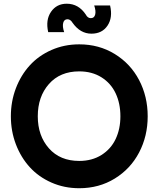

<svg xmlns="http://www.w3.org/2000/svg" viewBox="-20 -997 847 1027"><path d="M469.2 -816.9Q409.2 -816.9 368.2 -875Q356.9 -894 340.8 -894Q323.2 -894 318.1 -874.8Q313 -855.5 323.2 -825.2H237.8Q223.1 -890.6 252.9 -933.8Q282.7 -977.1 336.9 -977.1Q400.4 -977.1 439 -918.9Q448.7 -899.9 465.8 -899.9Q483.9 -899.9 489 -918.7Q494.1 -937.5 483.9 -967.8H568.8Q584 -903.3 555.2 -860.1Q526.4 -816.9 469.2 -816.9ZM403.8 9.8Q323.7 9.8 255.1 -20.5Q186.5 -50.8 139.2 -102.8Q91.8 -154.8 64.9 -225.3Q38.1 -295.9 38.1 -375Q38.1 -454.1 64.9 -524.7Q91.8 -595.2 139.2 -647.2Q186.5 -699.2 255.1 -729.5Q323.7 -759.8 403.8 -759.8Q509.8 -759.8 594 -708Q678.2 -656.2 724.1 -568.6Q770 -481 770 -375Q770 -269 724.1 -181.4Q678.2 -93.8 594 -42Q509.8 9.8 403.8 9.8ZM403.8 -136.2Q472.2 -136.2 522.7 -168Q573.2 -199.7 598.6 -253.4Q624 -307.1 624 -375Q624 -443.8 598.6 -497.8Q573.2 -551.8 522.7 -583.5Q472.2 -615.2 403.8 -615.2Q301.3 -615.2 241.7 -547.6Q182.1 -480 182.1 -375Q182.1 -271 241.7 -203.6Q301.3 -136.2 403.8 -136.2Z"/></svg>

Font: Oakes Grotesk Bold
Style: Regular
Weight: 700
Designer: Samuel Oakes
Foundry: Samuel Oakes
Version: Version 1.000;PS 001.000;hotconv 1.0.88;makeotf.lib2.5.64775